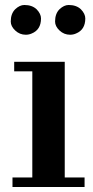

<svg xmlns="http://www.w3.org/2000/svg" viewBox="-20 -746 373 766"><path d="M320.3 -672.4Q320.3 -627.4 283.2 -612.3Q272 -607.4 259.8 -607.4Q235.4 -607.4 217.5 -624.3Q199.7 -641.1 199.7 -660.2Q199.7 -691.4 217.3 -709Q235.4 -726.1 253.9 -726.1Q284.7 -726.1 302.7 -709Q320.3 -690.9 320.3 -672.4ZM143.6 -672.4Q143.6 -627.4 106.4 -612.3Q95.2 -607.4 83 -607.4Q58.6 -607.4 40.8 -624.3Q22.9 -641.1 22.9 -660.2Q22.9 -691.4 40.5 -709Q58.6 -726.1 77.1 -726.1Q107.9 -726.1 126 -709Q143.6 -690.9 143.6 -672.4ZM29.8 -38.1H108.9V-461.4H36.6V-499.5H238.3V-38.1H317.4V0H29.8Z"/></svg>

Font: Cantata One
Style: Regular
Weight: 400
Designer: Joana Maria Correia da Silva
Foundry: Joana Maria Correia da Silva
Version: Version 1.002